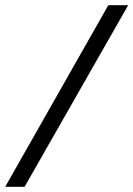

<svg xmlns="http://www.w3.org/2000/svg" viewBox="-47 -714 510 734"><path d="M367 -694H443L47 0H-27Z"/></svg>

Font: Taviraj Black
Style: Italic
Weight: 900
Italic angle: -12°
Designer: Katatrad Team
Foundry: CadsonDemak
Version: Version 1.001